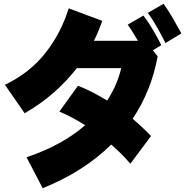

<svg xmlns="http://www.w3.org/2000/svg" viewBox="-20 -878 980 1012"><path d="M842 -858Q865 -827 890.5 -783Q916 -739 936 -702L852 -651Q843 -670 831.5 -691.5Q820 -713 808 -734Q796 -755 783.5 -774.5Q771 -794 759 -810ZM120 -49Q215 -81 292 -123.5Q369 -166 429 -218Q394 -240 360 -258Q326 -276 293 -290L391 -426Q430 -411 468.5 -391Q507 -371 545 -348Q598 -430 619 -519H385Q334 -453 266 -392.5Q198 -332 110 -281L6 -431Q137 -494 219.5 -599Q302 -704 342 -834L519 -768Q510 -742 499 -715.5Q488 -689 475 -663H707Q693 -686 679.5 -708.5Q666 -731 653 -748L736 -796Q760 -765 786 -721Q812 -677 830 -640L786 -613L811 -581Q794 -489 761 -407Q728 -325 679 -252Q705 -230 729 -207.5Q753 -185 776 -161L667 -15Q623 -67 566 -116Q493 -44 402.5 13.5Q312 71 205 114Z"/></svg>

Font: OA Gothic ExtraBold
Style: Regular
Weight: 800
Designer: Choi Chi-young, Lee Jaesang, Lee Juhyun, Han Dohee
Foundry: DDUNGSANG CORP.
Version: Version 1.000;Build 20210203